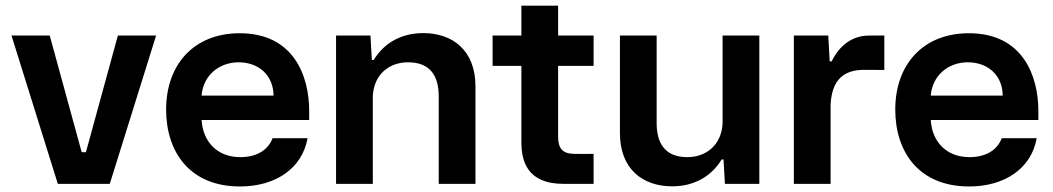

<svg xmlns="http://www.w3.org/2000/svg" viewBox="-20 -655 3753 684"><path d="M186 0H371.1L536.1 -528.3H399.9L286.1 -112.8H271L157.2 -528.3H21Z M835 9.3C960.4 9.3 1056.2 -53.7 1075.7 -162.6H951.2C933.6 -117.7 891.6 -95.2 835.9 -95.2C751 -95.2 702.1 -153.8 698.2 -227.5H1081.5V-259.3C1081.5 -385.3 1025.9 -536.6 834 -536.6C671.4 -536.6 571.8 -425.8 571.8 -264.6C571.8 -113.8 655.8 9.3 835 9.3ZM698.2 -314.5C703.6 -386.7 761.2 -433.1 830.1 -433.1C898.4 -433.1 953.6 -390.1 954.6 -314.5Z M1299.8 -528.3H1177.2V0H1308.1V-302.7V-312.5C1312 -391.1 1367.7 -433.1 1433.6 -433.1C1515.6 -433.1 1543 -380.9 1543 -311.5V0H1673.8V-347.7C1673.8 -476.1 1591.8 -537.1 1487.8 -537.1C1404.8 -537.1 1345.2 -497.6 1311.5 -441.4H1304.7Z M1987.8 0H2094.7V-106.9C2076.2 -106.4 2048.3 -106.4 2024.4 -106.9C1983.9 -107.9 1968.3 -126 1968.3 -168.5V-420.4H2094.7V-528.3H1968.3V-634.8H1837.4V-528.3H1734.9V-420.4H1837.4V-149.9C1837.4 -83 1856.4 0 1987.8 0Z M2562.5 0H2685.1V-528.3H2554.2V-225.6V-215.8C2550.3 -137.2 2494.6 -95.2 2428.7 -95.2C2346.7 -95.2 2319.3 -147.5 2319.3 -216.8V-528.3H2188.5V-180.7C2188.5 -52.2 2270.5 8.8 2374.5 8.8C2457.5 8.8 2517.1 -30.8 2550.8 -86.9H2557.6Z M2930.7 -528.3H2808.1V0H2939V-282.7C2943.8 -373.5 2988.3 -406.2 3058.6 -406.2C3084.5 -406.2 3107.4 -406.2 3130.4 -405.8V-528.3C3112.8 -528.8 3097.7 -528.3 3076.2 -528.3C3016.6 -528.3 2970.7 -493.7 2942.9 -436.5H2935.5V-441.4Z M3432.6 9.3C3558.1 9.3 3653.8 -53.7 3673.3 -162.6H3548.8C3531.2 -117.7 3489.3 -95.2 3433.6 -95.2C3348.6 -95.2 3299.8 -153.8 3295.9 -227.5H3679.2V-259.3C3679.2 -385.3 3623.5 -536.6 3431.6 -536.6C3269 -536.6 3169.4 -425.8 3169.4 -264.6C3169.4 -113.8 3253.4 9.3 3432.6 9.3ZM3295.9 -314.5C3301.3 -386.7 3358.9 -433.1 3427.7 -433.1C3496.1 -433.1 3551.3 -390.1 3552.2 -314.5Z"/></svg>

Font: Faust Sans Bold
Style: Regular
Weight: 700
Designer: Andreas Faust
Version: Version 1.003;Glyphs 3.1.2 (3151)